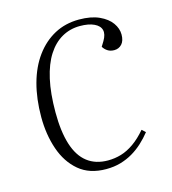

<svg xmlns="http://www.w3.org/2000/svg" viewBox="-86 -594 608 679"><g transform="rotate(-15 217.5 -254.0)"><path d="M264 -522Q308 -522 337.5 -508.5Q367 -495 381.5 -474.5Q396 -454 396 -432Q396 -409 385 -397Q374 -385 357 -385Q343 -385 333 -391.5Q323 -398 317 -408L328 -426Q341 -448 337 -464Q333 -480 313 -489.5Q293 -499 261 -499Q225 -499 195 -482Q165 -465 143.5 -431.5Q122 -398 110.5 -347Q99 -296 99 -226Q99 -156 114 -108.5Q129 -61 159.5 -37.5Q190 -14 235 -14Q260 -14 283.5 -21Q307 -28 330.5 -44.5Q354 -61 377 -88L390 -76Q375 -57 357 -40.5Q339 -24 318.5 -12Q298 0 274 7Q250 14 221 14Q160 14 121.5 -18.5Q83 -51 64.5 -105Q46 -159 46 -223Q46 -290 61 -345Q76 -400 105 -439.5Q134 -479 174 -500.5Q214 -522 264 -522Z"/></g></svg>

Font: Literata 60pt ExtraLight
Style: Italic
Weight: 250
Italic angle: -2°
Designer: Latin by Veronika Burian and Jose Scaglione. Greek by Irene Vlachou. Cyrillic by Vera Evstafieva
Foundry: TypeTogether
Version: Version 3.103;gftools[0.9.29]